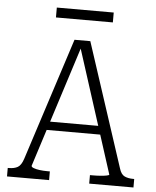

<svg xmlns="http://www.w3.org/2000/svg" viewBox="-58 -919 785 968"><g transform="rotate(5 334.0 -435.0)"><path d="M184 -294H471L480 -251H175ZM320 -699 333 -690 133 -64Q133 -58 144.5 -53.5Q156 -49 174.5 -46.5Q193 -44 215 -44H227V0H14V-43H19Q47 -43 64.5 -53Q82 -63 93 -97L293 -716H373L578 -90Q587 -60 605 -51.5Q623 -43 649 -43H654V0H430V-43H443Q466 -43 484.5 -44.5Q503 -46 515 -48.5Q527 -51 527 -54ZM190 -870H478V-820H190Z"/></g></svg>

Font: Roboto Serif SemiCondensed ExtraLight
Style: Regular
Weight: 250
Width: 4
Designer: Greg Gazdowicz
Foundry: Commercial Type
Version: Version 1.007